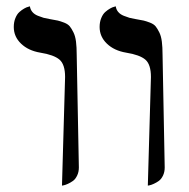

<svg xmlns="http://www.w3.org/2000/svg" viewBox="-20 -579 597 605"><path d="M445.8 5.9 455.6 -336.4Q455.6 -376 438 -391.1Q420.4 -406.2 377.4 -413.1Q339.8 -419.4 316.9 -441.4Q293.9 -463.4 293.9 -494.1Q293.9 -509.8 299.1 -522.2Q304.2 -534.7 311.8 -541.3Q319.3 -547.9 326.9 -552.2Q334.5 -556.6 339.8 -557.6L344.7 -559.1Q346.2 -548.8 352.5 -541.3Q358.9 -533.7 369.9 -529.3Q380.9 -524.9 387.9 -522.9Q395 -521 406.7 -519Q424.3 -516.1 432.6 -514.2Q440.9 -512.2 452.9 -507.6Q464.8 -502.9 470.5 -495.8Q476.1 -488.8 481.9 -477.1Q487.8 -465.3 490 -447.8Q492.2 -430.2 492.2 -406.2L499 -51.3Q499 -37.1 493.7 -25.9Q488.3 -14.6 480.5 -9Q472.7 -3.4 464.6 0.2Q456.5 3.9 451.2 4.9ZM175.3 5.9 185.1 -336.4Q185.1 -376 167.5 -391.1Q149.9 -406.2 106.9 -413.1Q69.3 -419.4 46.4 -441.4Q23.4 -463.4 23.4 -494.1Q23.4 -509.8 28.6 -522.2Q33.7 -534.7 41.3 -541.3Q48.8 -547.9 56.4 -552.2Q64 -556.6 69.3 -557.6L74.2 -559.1Q75.7 -548.8 82 -541.3Q88.4 -533.7 99.4 -529.3Q110.4 -524.9 117.4 -522.9Q124.5 -521 136.2 -519Q153.8 -516.1 162.1 -514.2Q170.4 -512.2 182.4 -507.6Q194.3 -502.9 200 -495.8Q205.6 -488.8 211.4 -477.1Q217.3 -465.3 219.5 -447.8Q221.7 -430.2 221.7 -406.2L228.5 -51.3Q228.5 -37.1 223.1 -25.9Q217.8 -14.6 210 -9Q202.1 -3.4 194.1 0.2Q186 3.9 180.7 4.9Z"/></svg>

Font: Libertinage
Style: l
Weight: 400
Designer: OSP
Foundry: OSP
Version: Version 1.0; 2008; OFL relea